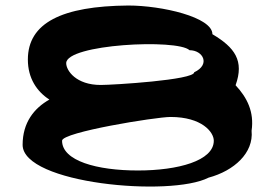

<svg xmlns="http://www.w3.org/2000/svg" viewBox="-20 -728 991 696"><path d="M62 -203C62 -62 598 -13 736 -84C829 -109 900 -174 892 -254C902 -322 876 -374 834 -419C866 -508 831 -556 750 -604C750 -666 566 -708 445 -708C204 -706 81 -645 81 -512C81 -444 114 -396 159 -367C104 -336 62 -284 62 -203ZM205 -218C205 -249 546 -304 598 -304C712 -304 755 -249 755 -218C755 -145 625 -110 480 -110C331 -110 205 -145 205 -218ZM220 -499C220 -568 623 -588 667 -546C716 -546 744 -494 684 -466C684 -438 389 -420 345 -420C256 -420 220 -472 220 -499Z"/></svg>

Font: Ampere
Style: UltExt
Weight: 400
Version: Version 1